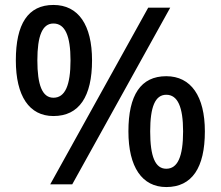

<svg xmlns="http://www.w3.org/2000/svg" viewBox="-20 -796 892 776"><path d="M196 -327C300 -327 352 -406 352 -552C352 -695 297 -776 196 -776C93 -776 44 -699 44 -552C44 -408 98 -327 196 -327ZM183 -51H272L668 -765H579ZM196 -401C151 -401 131 -452 131 -552C131 -651 151 -701 196 -701C243 -701 265 -651 265 -552C265 -451 243 -401 196 -401ZM652 -40C756 -40 808 -118 808 -265C808 -407 752 -488 652 -488C549 -488 499 -412 499 -265C499 -121 554 -40 652 -40ZM652 -114C607 -114 587 -164 587 -265C587 -364 607 -413 652 -413C698 -413 720 -364 720 -265C720 -163 698 -114 652 -114Z"/></svg>

Font: Noto Sans Tamil UI Medium
Style: Regular
Weight: 500
Designer: Jelle Bosma - Monotype Design Team
Foundry: Monotype Imaging Inc.
Version: Version 2.004